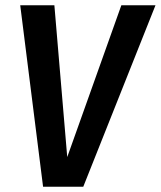

<svg xmlns="http://www.w3.org/2000/svg" viewBox="-20 -711 612 731"><path d="M297 0H144L57 -691H187L236 -113L442 -691H572Z"/></svg>

Font: Fira Sans Condensed Medium
Style: Italic
Weight: 500
Width: 3
Italic angle: -8°
Designer: bBox Type GmbH & Carrois Corporate GbR & Edenspiekermann AG
Foundry: bBox Type GmbH & Carrois Corporate GbR & Edenspiekermann AG
Version: Version 4.301